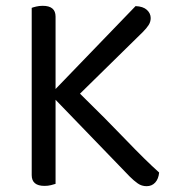

<svg xmlns="http://www.w3.org/2000/svg" viewBox="-20 -633 606 660"><path d="M171 -290V-1Q165 1 155 3.5Q145 6 133 6Q89 6 89 -31V-606Q94 -608 104.5 -610.5Q115 -613 127 -613Q171 -613 171 -576V-327L446 -612Q472 -611 485 -599Q498 -587 498 -571Q498 -558 491 -547Q484 -536 471 -523L255 -311Q346 -222 412.5 -152.5Q479 -83 527 -40Q525 -18 513.5 -5.5Q502 7 484 7Q467 7 453.5 -2.5Q440 -12 426 -26Z"/></svg>

Font: Baloo Bhai 2
Style: Regular
Weight: 400
Designer: Supriya Tembe, Noopur Datye and Ek Type
Foundry: Ek Type
Version: Version 1.640;PS 1.000;hotconv 16.6.51;makeotf.lib2.5.65220;